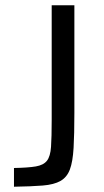

<svg xmlns="http://www.w3.org/2000/svg" viewBox="-20 -708 395 728"><path d="M33 0V-71Q87 -72 116 -77Q145 -82 158 -98.5Q171 -115 173.5 -151.5Q176 -188 176 -253V-688H262V-280Q262 -199 259 -147Q256 -95 245 -65.5Q234 -36 209.5 -22Q185 -8 142 -4.5Q99 -1 33 0Z"/></svg>

Font: Saira
Style: Regular
Weight: 400
Designer: Hector Gatti with collaboration of the Omnibus-Type team
Foundry: Omnibus-Type
Version: Version 1.100; ttfautohint (v1.8.3)